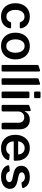

<svg xmlns="http://www.w3.org/2000/svg" viewBox="1453 -2255 813 3759"><g transform="rotate(90 1859.5 -375.5)"><path d="M164.4 -25.2Q106.2 -60.7 74.6 -124.3Q43 -188.2 43 -270.6Q43 -354 74.9 -417.3Q106.9 -481.5 165.5 -517Q223.4 -552.6 303.6 -552.6Q369.3 -552.6 421.5 -528.4Q473.4 -503.6 503.2 -459.5Q527.3 -425.1 535.2 -380.7Q535.5 -379.6 535.5 -377.1Q535.5 -369 529.5 -362.7Q523.4 -356.5 514.6 -356.5H431.5Q424.7 -356.5 419.2 -360.6Q413.7 -364.7 411.6 -371.1Q402.7 -400.6 380 -422.6Q351.6 -448.9 305.4 -448.9Q266 -448.9 236.2 -427.6Q206.7 -407 190 -367.2Q173.3 -327.4 173.3 -272.7Q173.3 -216.3 189.6 -176.8Q206 -137.1 235.8 -115.4Q265.3 -94.1 305.4 -94.1Q334.2 -94.1 356.5 -105.1Q378.9 -115.8 394.2 -136.4Q405.9 -152.7 411.6 -171.5Q413.4 -178.3 418.9 -182.4Q424.4 -186.4 431.5 -186.4H514.6Q523.1 -186.4 529.1 -180.4Q535.2 -174.4 535.2 -165.8Q535.2 -163.4 534.8 -161.9Q527 -119 503.9 -83.8Q475.1 -40.1 423.7 -14.2Q373.6 10.7 304.3 10.7Q222.7 10.7 164.4 -25.2Z M620 -270.6Q620 -355.1 652.2 -418.7Q684.3 -482.2 742.9 -517.4Q801.5 -552.6 881.4 -552.6Q961.3 -552.6 1019.9 -517.4Q1078.5 -482.2 1110.6 -418.7Q1142.8 -355.1 1142.8 -270.6Q1142.8 -186.1 1110.6 -122.9Q1078.5 -59.7 1019.9 -24.5Q961.3 10.7 881.4 10.7Q801.5 10.7 742.9 -24.5Q684.3 -59.7 652.2 -122.9Q620 -186.1 620 -270.6ZM1012.4 -271Q1012.4 -321 998 -361.7Q983.7 -402.3 954.5 -426.5Q925.4 -450.6 882.1 -450.6Q837.7 -450.6 808.4 -426.5Q779.1 -402.3 764.7 -361.7Q750.4 -321 750.4 -271Q750.4 -221.2 764.7 -180.8Q779.1 -140.3 808.4 -116.3Q837.7 -92.3 882.1 -92.3Q925.4 -92.3 954.5 -116.3Q983.7 -140.3 998 -180.8Q1012.4 -221.2 1012.4 -271Z M1251.4 -20.6V-704.5Q1251.4 -711.3 1255.5 -716.6Q1259.6 -721.9 1266 -724.1L1352.6 -752.1Q1355.8 -753.2 1359 -753.2Q1367.5 -753.2 1373.8 -747.2Q1380 -741.1 1380 -732.6V-20.6Q1380 -12.1 1373.9 -6Q1367.9 0 1359 0H1272.4Q1263.8 0 1257.6 -6Q1251.4 -12.1 1251.4 -20.6Z M1512.1 -20.6V-704.5Q1512.1 -711.3 1516.2 -716.6Q1520.2 -721.9 1526.6 -724.1L1613.3 -752.1Q1616.5 -753.2 1619.7 -753.2Q1628.2 -753.2 1634.4 -747.2Q1640.6 -741.1 1640.6 -732.6V-20.6Q1640.6 -12.1 1634.6 -6Q1628.6 0 1619.7 0H1533Q1524.5 0 1518.3 -6Q1512.1 -12.1 1512.1 -20.6Z M1772.7 -20.6V-524.5Q1772.7 -533.4 1778.8 -539.4Q1784.8 -545.5 1793.7 -545.5H1880.7Q1889.2 -545.5 1895.2 -539.4Q1901.3 -533.4 1901.3 -524.5V-20.6Q1901.3 -12.1 1895.2 -6Q1889.2 0 1880.7 0H1793.7Q1784.8 0 1778.8 -6Q1772.7 -12.1 1772.7 -20.6ZM1772.7 -741.5Q1772.7 -750 1778.8 -756.2Q1784.8 -762.4 1793.7 -762.4H1880.7Q1889.2 -762.4 1895.2 -756.2Q1901.3 -750 1901.3 -741.5V-657.7Q1901.3 -649.1 1895.2 -642.9Q1889.2 -636.7 1880.7 -636.7H1793.7Q1784.8 -636.7 1778.8 -642.9Q1772.7 -649.1 1772.7 -657.7Z M2033.4 -24.5V-522.7Q2033.4 -529.5 2037.3 -535Q2041.2 -540.5 2047.6 -542.6L2128.9 -569.6Q2132.1 -570.7 2135.3 -570.7Q2143.8 -570.7 2150 -564.6Q2156.2 -558.6 2156.2 -549.7V-456.7Q2156.2 -455.3 2157.5 -454Q2158.7 -452.8 2160.2 -452.8Q2162.6 -452.8 2163.7 -455.3Q2182.2 -499.3 2222.7 -525.6Q2263.8 -552.6 2325.3 -552.6Q2382.1 -552.6 2424 -528.4Q2465.6 -504.6 2489.3 -458.5Q2512.4 -411.9 2512.1 -347.3V-24.5Q2512.1 -14.6 2505 -7.3Q2497.9 0 2487.6 0H2408Q2398.1 0 2390.8 -7.3Q2383.5 -14.6 2383.5 -24.5V-327.4Q2383.5 -381.7 2355.1 -413Q2327.1 -443.9 2277.3 -443.9Q2243.6 -443.9 2217.3 -429.3Q2191.4 -414.4 2176.5 -386.7Q2161.9 -358.7 2161.9 -319.6V-24.5Q2161.9 -14.6 2154.8 -7.3Q2147.7 0 2137.4 0H2057.9Q2047.9 0 2040.7 -7.3Q2033.4 -14.6 2033.4 -24.5Z M2743.3 -23.4Q2683.6 -58.2 2651.6 -120.7Q2619.7 -184.3 2619.7 -269.5Q2619.7 -354 2652 -417.3Q2684.3 -481.5 2741.8 -517Q2799.7 -552.6 2877.8 -552.6Q2928.3 -552.6 2973.4 -536.6Q3018.5 -519.9 3052.9 -486.5Q3087.4 -453.1 3107.2 -400.6Q3127.1 -348.4 3127.1 -277V-258.2Q3127.1 -249.6 3121.1 -243.6Q3115.1 -237.6 3106.5 -237.6H2747.2Q2747.9 -191.8 2764.6 -159.4Q2782.3 -125 2813.2 -107.2Q2844.8 -89.5 2886.4 -89.5Q2914.8 -89.5 2937.1 -97.3Q2960.2 -105.8 2976.6 -121.1Q2989 -133.2 2996.1 -147Q2998.9 -152.7 3004.8 -155.7Q3010.7 -158.7 3017 -158L3096.9 -149.1Q3105.1 -148.4 3110.3 -142.4Q3115.4 -136.4 3115.4 -128.6Q3115.4 -124.3 3114 -121.1Q3101.9 -89.5 3078.8 -63.2Q3046.9 -28.1 2997.5 -8.5Q2948.2 10.7 2884.6 10.7Q2802.6 10.7 2743.3 -23.4ZM3003.9 -324.2Q3003.2 -361.2 2987.9 -389.9Q2972.7 -419 2944.6 -435.7Q2916.2 -452.4 2879.6 -452.4Q2840.6 -452.4 2810.4 -433.6Q2780.9 -414.8 2764.2 -383.9Q2749.6 -356.9 2747.5 -324.2Z M3283.4 -31.2Q3232.2 -66.8 3215.9 -124.6Q3215.2 -126.4 3215.2 -130.3Q3215.2 -138.1 3220.5 -144.2Q3225.9 -150.2 3234 -150.9L3319.2 -159.1Q3326 -159.8 3332 -156.1Q3338.1 -152.3 3340.6 -146Q3350.9 -119.7 3372.2 -105.1Q3400.2 -86.3 3444.2 -86.3Q3489.7 -86.3 3518.1 -105.1Q3545.8 -123.9 3545.8 -151.6Q3545.8 -174.7 3528.1 -190.3Q3509.9 -206 3472.3 -213.8L3379.3 -233.3Q3300.4 -250 3263.1 -288.4Q3225.9 -327.4 3225.9 -387.1Q3225.9 -438.2 3253.6 -474.4Q3280.9 -511.4 3331.3 -532.3Q3381 -552.6 3446.4 -552.6Q3542.6 -552.6 3597.7 -511.7Q3642.8 -478.3 3659.8 -425.8Q3660.9 -422.6 3660.9 -419.7Q3660.9 -411.9 3655.5 -405.7Q3650.2 -399.5 3642.4 -398.8L3564.6 -390.3Q3557.9 -389.6 3552.2 -392.9Q3546.5 -396.3 3543.7 -402.3Q3538.7 -412.6 3531.6 -421.9Q3519.2 -437.5 3498.6 -447.1Q3478.3 -456.7 3448.2 -456.7Q3408 -456.7 3381 -439.3Q3354 -421.9 3354 -394.2Q3354 -370 3371.8 -355.5Q3389.2 -340.6 3431.1 -331L3524.1 -311.1Q3601.6 -294.7 3639.6 -258.2Q3677.6 -221.9 3677.6 -163.4Q3677.6 -112.6 3647.7 -72.4Q3617.5 -33 3565.3 -11.4Q3512.8 10.7 3444.6 10.7Q3345.2 10.7 3283.4 -31.2Z"/></g></svg>

Font: DeltaSans SemiBold
Style: Regular
Weight: 600
Designer: Rasmus Andersson
Foundry: rsms
Version: Version 3.012